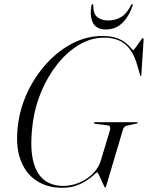

<svg xmlns="http://www.w3.org/2000/svg" viewBox="-20 -885 704 915"><path d="M468 -713.5Q509.5 -713.5 536.8 -703.5Q564 -693.5 579.8 -680.2Q595.5 -667 603.5 -656.8Q611.5 -646.5 614.5 -646.5Q618 -646.5 628 -660.8Q638 -675 648 -689.2Q658 -703.5 660.5 -703.5Q664.5 -703.5 664.5 -697L653.5 -528.5Q653.5 -523 651 -523Q648.5 -523 647 -529L635 -571.5Q615 -642 577 -673.8Q539 -705.5 477 -705.5Q413.5 -705.5 356.8 -671.5Q300 -637.5 254.2 -580.2Q208.5 -523 178 -451.5Q147.5 -380 137 -304.5Q122 -195 136 -127.8Q150 -60.5 187.5 -29.8Q225 1 281.5 1Q321.5 1 358.8 -15Q396 -31 423 -58Q450 -85 460 -118.5L503.5 -262.5Q510.5 -285.5 493 -287.5L434 -295Q426.5 -296 427.5 -299Q427.5 -302.5 432 -302.5H633Q636.5 -302.5 636.5 -300Q636 -297 630 -296L584 -286Q570.5 -283 565.5 -266L486 1.5Q484 9 480.5 9Q479.5 9 474.2 -2Q469 -13 462.5 -27.5Q456 -42 450.5 -53Q445 -64 443.5 -64Q440.5 -64 428.8 -52.8Q417 -41.5 396.2 -27Q375.5 -12.5 345.5 -1.2Q315.5 10 276 10Q205 10 152.5 -24.8Q100 -59.5 76.2 -127.8Q52.5 -196 66.5 -296.5Q77.5 -375.5 113.2 -450Q149 -524.5 203.5 -584Q258 -643.5 325.8 -678.5Q393.5 -713.5 468 -713.5ZM496 -787.5Q530 -787.5 557.2 -803.8Q584.5 -820 603.5 -859.5Q606.5 -865 610 -865Q614.5 -865 612 -858Q594.5 -805.5 562.2 -775Q530 -744.5 485 -744.5Q440 -744.5 423.5 -775Q407 -805.5 415.5 -858Q416.5 -865 421 -865Q424.5 -865 424.5 -859.5Q424 -819.5 443.8 -803.5Q463.5 -787.5 496 -787.5Z"/></svg>

Font: Fraunces 144pt Light
Style: Italic
Weight: 300
Italic angle: -16°
Version: Version 1.000;[0bf87f6ff]